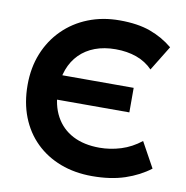

<svg xmlns="http://www.w3.org/2000/svg" viewBox="-81 -793 860 886"><g transform="rotate(10 349.0 -350.0)"><path d="M407.5 15Q326 15 259 -10.5Q192 -36 143.2 -83.8Q94.5 -131.5 68.2 -198.5Q42 -265.5 42 -348.5Q42 -429 69 -496Q96 -563 145.5 -612.2Q195 -661.5 262.2 -688.2Q329.5 -715 409.5 -715Q494.5 -715 553.5 -693.5Q612.5 -672 659.5 -633L588 -516.5Q556.5 -549 512.5 -564.8Q468.5 -580.5 414.5 -580.5Q360.5 -580.5 318 -564.5Q275.5 -548.5 245.8 -518.5Q216 -488.5 200.2 -446Q184.5 -403.5 184.5 -350.5Q184.5 -278 212.8 -226.2Q241 -174.5 293.2 -147.2Q345.5 -120 418.5 -120Q469 -120 518.8 -135.5Q568.5 -151 612 -185.5L677 -67.5Q627.5 -29.5 561 -7.2Q494.5 15 407.5 15ZM146 -304.5V-419.5H526.5V-304.5Z"/></g></svg>

Font: Geologica SemiBold
Style: Regular
Weight: 600
Designer: Sindre Bremnes, Frode Helland
Foundry: Monokrom Skriftforlag AS
Version: Version 1.010;gftools[0.9.28]